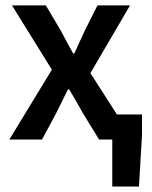

<svg xmlns="http://www.w3.org/2000/svg" viewBox="-20 -511 556 703"><path d="M14.2 0 169.9 -255.9 23.9 -491.2H147.9L203.1 -397.9Q230 -346.7 248 -314.9H252Q257.8 -328.1 270.8 -356.2Q283.7 -384.3 290 -397.9L336.9 -491.2H456.1L311 -243.2L408.2 -91.8H500V-17.1L488.8 171.9H391.1V0H342.8L283.2 -97.2Q252 -153.3 232.9 -184.1H229Q204.1 -134.8 186 -97.2L133.8 0Z"/></svg>

Font: Source Sans 3 Semibold
Style: Regular
Weight: 600
Designer: Paul D. Hunt
Foundry: Adobe
Version: Version 3.052;hotconv 1.1.0;makeotfexe 2.6.0